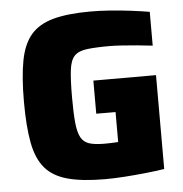

<svg xmlns="http://www.w3.org/2000/svg" viewBox="-51 -745 766 803"><g transform="rotate(-5 332.0 -344.0)"><path d="M359 8Q263 8 202 -8.5Q141 -25 107.5 -64Q74 -103 61 -171.5Q48 -240 48 -344Q48 -448 61 -516.5Q74 -585 107.5 -624Q141 -663 202 -679.5Q263 -696 359 -696Q395 -696 438 -693Q481 -690 525 -684.5Q569 -679 605 -673V-531Q573 -535 539 -538Q505 -541 475.5 -543Q446 -545 428 -545Q366 -545 330 -540.5Q294 -536 277 -518Q260 -500 255 -459Q250 -418 250 -344Q250 -278 254 -238Q258 -198 269.5 -176.5Q281 -155 304.5 -147.5Q328 -140 368 -140Q379 -140 396 -140.5Q413 -141 426 -142V-268H345V-407H608V-13Q571 -7 527 -2.5Q483 2 439 5Q395 8 359 8Z"/></g></svg>

Font: Saira ExtraBold
Style: Regular
Weight: 800
Designer: Hector Gatti with collaboration of the Omnibus-Type team
Foundry: Omnibus-Type
Version: Version 1.100; ttfautohint (v1.8.3)